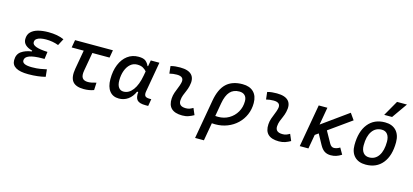

<svg xmlns="http://www.w3.org/2000/svg" viewBox="-77 -1409 4841 2248"><g transform="rotate(15 2344.0 -285.0)"><path d="M258.3 9.8Q56.6 9.8 56.6 -107.4Q56.6 -179.2 106 -213.9Q155.3 -248.5 230.5 -258.8L232.4 -268.6Q118.7 -298.3 118.7 -378.9Q118.7 -434.6 151.9 -467Q185.1 -499.5 240.2 -513.4Q295.4 -527.3 360.8 -527.3Q474.1 -527.3 550.8 -492.2L507.8 -410.6Q437.5 -437.5 356 -437.5Q321.3 -437.5 291 -431.2Q260.7 -424.8 242.2 -409.9Q223.6 -395 223.6 -368.7Q223.6 -308.1 408.7 -300.8L397 -212.4H371.6Q161.6 -212.4 161.6 -131.8Q161.6 -80.1 277.8 -80.1Q338.9 -80.1 380.6 -87.6Q422.4 -95.2 455.1 -102.1L464.4 -13.7Q423.3 -2.9 371.3 3.4Q319.3 9.8 258.3 9.8Z M931.2 9.8Q832 9.8 793.9 -40Q755.9 -89.8 774.4 -195.3L814.9 -424.8H668.9L685.1 -517.6H1144L1127.9 -424.8H919.4L879.9 -200.2Q869.1 -139.6 887.9 -111.3Q906.7 -83 957 -83Q994.1 -83 1056.2 -101.6L1051.8 -10.7Q997.1 9.8 931.2 9.8Z M1589.8 -444.3 1603 -517.6H1707.5L1644 -154.8Q1637.2 -115.7 1650.1 -98.1Q1663.1 -80.6 1706.1 -80.6H1726.1L1711.4 4.9H1676.8Q1605 4.9 1577.6 -23.9Q1550.3 -52.7 1556.6 -122.6H1542.5Q1515.1 -59.1 1466.8 -24.4Q1418.5 10.3 1356 10.3Q1282.7 10.3 1242.7 -40.8Q1202.6 -91.8 1202.6 -184.1Q1202.6 -285.6 1234.1 -361.8Q1265.6 -438 1322.3 -480.2Q1378.9 -522.5 1454.6 -522.5Q1515.1 -522.5 1541.5 -500.7Q1567.9 -479 1583 -444.3ZM1462.9 -429.7Q1416.5 -429.7 1381.3 -399.2Q1346.2 -368.7 1326.7 -315.9Q1307.1 -263.2 1307.1 -196.3Q1307.1 -141.6 1328.4 -112.1Q1349.6 -82.5 1387.7 -82.5Q1453.1 -82.5 1500.7 -146.2Q1548.3 -210 1568.8 -325.7L1578.1 -377.9Q1562.5 -397.5 1535.2 -413.6Q1507.8 -429.7 1462.9 -429.7Z M2229.5 -109.9 2263.2 -31.2Q2233.4 -14.2 2200.2 -2.2Q2167 9.8 2124 9.8Q1944.3 9.8 1954.6 -153.3Q1957 -189.9 1969 -224.6Q1981 -259.3 1994.9 -292Q2008.8 -324.7 2016.1 -355Q2037.1 -436 1942.4 -436Q1896 -436 1853 -424.8L1842.8 -513.7Q1871.6 -522 1900.4 -524.7Q1929.2 -527.3 1958 -527.3Q2059.1 -527.3 2100.1 -481.2Q2141.1 -435.1 2119.1 -345.2Q2110.8 -310.5 2097.4 -280.5Q2084 -250.5 2072.8 -221.2Q2061.5 -191.9 2059.1 -157.7Q2053.7 -83 2143.1 -83Q2167.5 -83 2185.8 -89.1Q2204.1 -95.2 2229.5 -109.9Z M2714.8 -527.3Q2801.3 -527.3 2848.9 -480.2Q2896.5 -433.1 2896.5 -346.7Q2896.5 -270.5 2868.4 -205.6Q2840.3 -140.6 2789.8 -92.3Q2739.3 -43.9 2671.4 -17.1Q2603.5 9.8 2523.4 9.8Q2504.4 9.8 2483.9 7.8L2445.8 224.6H2338.9L2422.4 -250.5Q2447.3 -393.1 2518.3 -460.2Q2589.4 -527.3 2714.8 -527.3ZM2500.5 -85Q2516.6 -83.5 2534.2 -83.5Q2607.4 -83.5 2665.5 -117.4Q2723.6 -151.4 2757.6 -210Q2791.5 -268.6 2791.5 -341.8Q2791.5 -386.2 2767.6 -410.4Q2743.7 -434.6 2700.2 -434.6Q2628.9 -434.6 2587.4 -388.9Q2545.9 -343.3 2528.8 -246.1Z M3401.4 -109.9 3435.1 -31.2Q3405.3 -14.2 3372.1 -2.2Q3338.9 9.8 3295.9 9.8Q3116.2 9.8 3126.5 -153.3Q3128.9 -189.9 3140.9 -224.6Q3152.8 -259.3 3166.7 -292Q3180.7 -324.7 3188 -355Q3209 -436 3114.3 -436Q3067.9 -436 3024.9 -424.8L3014.6 -513.7Q3043.5 -522 3072.3 -524.7Q3101.1 -527.3 3129.9 -527.3Q3231 -527.3 3272 -481.2Q3313 -435.1 3291 -345.2Q3282.7 -310.5 3269.3 -280.5Q3255.9 -250.5 3244.6 -221.2Q3233.4 -191.9 3231 -157.7Q3225.6 -83 3314.9 -83Q3339.4 -83 3357.7 -89.1Q3376 -95.2 3401.4 -109.9Z M3547.4 0 3638.7 -517.6H3743.7L3706.1 -303.7L4023.9 -532.2L4078.6 -454.6L3806.6 -260.3L3884.3 -121.1Q3905.3 -83 3938 -83Q3971.7 -83 4009.8 -106.9L4053.2 -31.2Q4019 -9.3 3989 0.2Q3959 9.8 3923.8 9.8Q3879.4 9.8 3848.1 -10.3Q3816.9 -30.3 3791 -77.6L3723.6 -201.2L3682.6 -171.9L3652.3 0Z M4346.7 9.8Q4260.3 9.8 4211.7 -39.8Q4163.1 -89.4 4163.1 -177.7Q4163.1 -342.8 4236.8 -435.1Q4310.5 -527.3 4441.4 -527.3Q4527.8 -527.3 4576.4 -476.6Q4625 -425.8 4625 -335Q4625 -172.4 4551.5 -81.3Q4478 9.8 4346.7 9.8ZM4364.7 -82.5Q4438 -82.5 4479.2 -143.8Q4520.5 -205.1 4520.5 -314Q4520.5 -370.6 4496.1 -402.6Q4471.7 -434.6 4427.2 -434.6Q4352.1 -434.6 4309.8 -373.5Q4267.6 -312.5 4267.6 -203.6Q4267.6 -146.5 4293.2 -114.5Q4318.8 -82.5 4364.7 -82.5ZM4407.7 -609.4 4513.7 -794.9H4633.8L4503.4 -609.4Z"/></g></svg>

Font: Cascadia Code NF
Style: Italic
Weight: 400
Italic angle: -10°
Monospace: yes
Designer: Aaron Bell
Foundry: Saja Typeworks
Version: Version 2404.023; ttfautohint (v1.8.4)